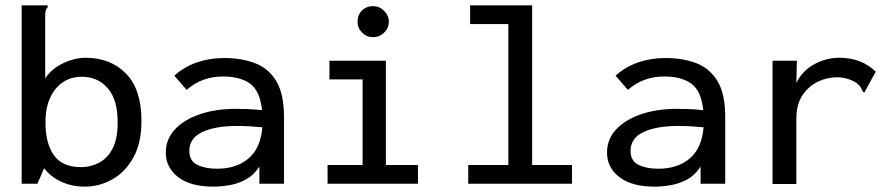

<svg xmlns="http://www.w3.org/2000/svg" viewBox="-20 -687 3340 718"><path d="M297 11Q249 11 209 -7.5Q169 -26 145 -58L120 0H61V-667H158V-659Q152 -653 150.5 -646Q149 -639 149 -622V-394Q173 -430 216 -450.5Q259 -471 301 -471Q393 -471 451 -412Q509 -353 509 -235Q509 -152 478.5 -97.5Q448 -43 399.5 -16Q351 11 297 11ZM284 -62Q318 -62 349.5 -78Q381 -94 400.5 -130.5Q420 -167 420 -229Q420 -315 382.5 -357.5Q345 -400 286 -400Q225 -400 187.5 -354Q150 -308 150 -230Q150 -151 181.5 -106.5Q213 -62 284 -62Z M778 11Q693 11 646.5 -24.5Q600 -60 600 -116Q600 -166 633.5 -202.5Q667 -239 726.5 -259.5Q786 -280 862 -280Q883 -280 908 -279Q933 -278 960 -275Q952 -348 915 -374.5Q878 -401 813 -401Q776 -401 742 -389Q708 -377 678 -351L632 -404Q670 -438 717.5 -454Q765 -470 818 -470Q884 -470 934.5 -450.5Q985 -431 1013.5 -383Q1042 -335 1042 -250V0H950V-64Q930 -33 901.5 -17Q873 -1 840.5 5Q808 11 778 11ZM688 -123Q688 -85 718 -70.5Q748 -56 791 -56Q865 -56 910 -95Q955 -134 961 -211Q910 -216 867 -216Q784 -216 736 -193Q688 -170 688 -123Z M1205 0V-70H1336V-390H1212V-460H1423V-70H1543V0ZM1375 -548Q1351 -548 1334 -565Q1317 -582 1317 -606Q1317 -631 1333.5 -647.5Q1350 -664 1375 -664Q1399 -664 1416.5 -646.5Q1434 -629 1434 -606Q1434 -582 1416.5 -565Q1399 -548 1375 -548Z M1731 0V-70H1881V-597H1738V-667H1970V-70H2119V0Z M2428 11Q2343 11 2296.5 -24.5Q2250 -60 2250 -116Q2250 -166 2283.5 -202.5Q2317 -239 2376.5 -259.5Q2436 -280 2512 -280Q2533 -280 2558 -279Q2583 -278 2610 -275Q2602 -348 2565 -374.5Q2528 -401 2463 -401Q2426 -401 2392 -389Q2358 -377 2328 -351L2282 -404Q2320 -438 2367.5 -454Q2415 -470 2468 -470Q2534 -470 2584.5 -450.5Q2635 -431 2663.5 -383Q2692 -335 2692 -250V0H2600V-64Q2580 -33 2551.5 -17Q2523 -1 2490.5 5Q2458 11 2428 11ZM2338 -123Q2338 -85 2368 -70.5Q2398 -56 2441 -56Q2515 -56 2560 -95Q2605 -134 2611 -211Q2560 -216 2517 -216Q2434 -216 2386 -193Q2338 -170 2338 -123Z M2869 -460H2960L2958 -377Q2980 -422 3024.5 -446.5Q3069 -471 3119 -471Q3201 -471 3255 -419L3217 -350L3213 -341L3206 -345Q3203 -353 3199 -360Q3195 -367 3183 -377Q3149 -398 3110 -398Q3073 -398 3038.5 -381.5Q3004 -365 2981 -331Q2958 -297 2958 -242V1H2869Z"/></svg>

Font: Inconsolata SemiExpanded Medium
Style: Regular
Weight: 500
Width: 6
Monospace: yes
Designer: Raph Levien, Cyreal, Brenton Simpson
Foundry: Raph Levien, Cyreal, Google
Version: Version 3.001; ttfautohint (v1.8.2.53-6de2)